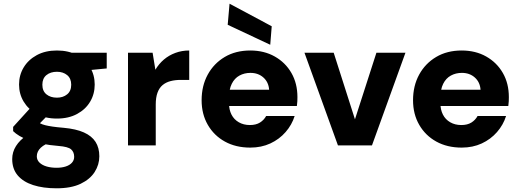

<svg xmlns="http://www.w3.org/2000/svg" viewBox="-20 -786 2815 1038"><path d="M286 232Q213 232 159 214.5Q105 197 75.5 162Q46 127 46 74Q46 36 66.5 3.5Q87 -29 125 -54.5Q163 -80 217 -98L266 -21Q222 -8 200.5 12.5Q179 33 179 59Q179 79 193.5 93Q208 107 232 114Q256 121 286 121Q314 121 335.5 114Q357 107 369 93.5Q381 80 381 62Q381 36 364.5 21.5Q348 7 296 3Q247 -1 207.5 -9Q168 -17 137.5 -27.5Q107 -38 85.5 -51Q64 -64 51 -77V-100L161 -221L264 -189L131 -54L178 -130Q188 -124 198.5 -118.5Q209 -113 225 -109Q241 -105 265 -101.5Q289 -98 325 -95Q391 -89 433.5 -70Q476 -51 496.5 -19Q517 13 517 59Q517 104 492 143.5Q467 183 416 207.5Q365 232 286 232ZM288 -145Q224 -145 178.5 -170Q133 -195 108 -236.5Q83 -278 83 -329Q83 -380 108 -421.5Q133 -463 179 -488Q225 -513 288 -513Q351 -513 397 -488Q443 -463 467.5 -421.5Q492 -380 492 -329Q492 -278 467.5 -236.5Q443 -195 397 -170Q351 -145 288 -145ZM288 -258Q321 -258 343 -276Q365 -294 365 -328Q365 -362 343 -380Q321 -398 288 -398Q253 -398 231 -380Q209 -362 209 -328Q209 -294 231 -276Q253 -258 288 -258ZM370 -398 349 -501H557V-416Z M672 0V-501H805L820 -409Q839 -441 866 -464Q893 -487 928 -500Q963 -513 1003 -513V-354H957Q927 -354 902 -347.5Q877 -341 859 -326Q841 -311 831.5 -285Q822 -259 822 -221V0Z M1333 12Q1255 12 1196 -20.5Q1137 -53 1103.5 -111Q1070 -169 1070 -244Q1070 -322 1103 -382.5Q1136 -443 1195 -478Q1254 -513 1333 -513Q1408 -513 1465.5 -480.5Q1523 -448 1555.5 -391.5Q1588 -335 1588 -261Q1588 -251 1587.5 -238.5Q1587 -226 1585 -213H1176V-301H1435Q1432 -342 1404 -367Q1376 -392 1334 -392Q1301 -392 1274.5 -377.5Q1248 -363 1233 -333Q1218 -303 1218 -257V-228Q1218 -193 1231.5 -166.5Q1245 -140 1271 -125Q1297 -110 1331 -110Q1364 -110 1385.5 -123.5Q1407 -137 1419 -159H1573Q1558 -111 1524 -72Q1490 -33 1441.5 -10.5Q1393 12 1333 12ZM1441 -544 1211 -652 1221 -766 1449 -644Z M1807 0 1626 -501H1784L1899 -141L2015 -501H2172L1991 0Z M2476 12Q2398 12 2339 -20.5Q2280 -53 2246.5 -111Q2213 -169 2213 -244Q2213 -322 2246 -382.5Q2279 -443 2338 -478Q2397 -513 2476 -513Q2551 -513 2608.5 -480.5Q2666 -448 2698.5 -391.5Q2731 -335 2731 -261Q2731 -251 2730.5 -238.5Q2730 -226 2728 -213H2319V-301H2578Q2575 -342 2547 -367Q2519 -392 2477 -392Q2444 -392 2417.5 -377.5Q2391 -363 2376 -333Q2361 -303 2361 -257V-228Q2361 -193 2374.5 -166.5Q2388 -140 2414 -125Q2440 -110 2474 -110Q2507 -110 2528.5 -123.5Q2550 -137 2562 -159H2716Q2701 -111 2667 -72Q2633 -33 2584.5 -10.5Q2536 12 2476 12Z"/></svg>

Font: DM Sans 18pt Black
Style: Regular
Weight: 900
Designer: Colophon Foundry, Jonny Pinhorn
Foundry: Colophon Foundry
Version: Version 4.004;gftools[0.9.30]